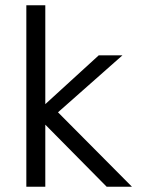

<svg xmlns="http://www.w3.org/2000/svg" viewBox="-20 -709 551 729"><path d="M136 -299 355 -499H445L152 -240ZM152 0H80V-689H152ZM172 -311 481 0H385L123 -265Z"/></svg>

Font: Maven Pro VF Beta
Style: Regular
Weight: 400
Designer: Joe Prince
Foundry: Joe Prince
Version: Version 2.002